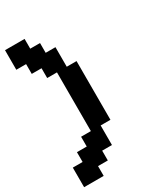

<svg xmlns="http://www.w3.org/2000/svg" viewBox="-213 -1094 925 1062"><g transform="rotate(-30 250.0 -562.5)"><path d="M0 -250H62.5V-312.5H125V-375H187.5V-750H125V-812.5H62.5V-875H0V-1000H125V-937.5H187.5V-875H250V-750H312.5V-375H250V-250H187.5V-187.5H125V-125H0Z"/></g></svg>

Font: Amiga Topaz Unicode Rus
Style: Regular
Weight: 400
Designer: dMG of Trueschool and Divine Stylers
Foundry: dMG of Trueschool and Divine Stylers
Version: Version 1.1